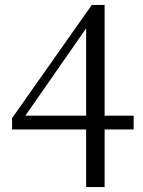

<svg xmlns="http://www.w3.org/2000/svg" viewBox="-20 -760 579 780"><path d="M330 0V-234H29V-280L353 -740H405V-290H523V-234H405V0ZM83 -290H330V-645Z"/></svg>

Font: Cactus Classical Serif
Style: Regular
Weight: 400
Designer: Henry Chan (via Glyphwiki)、田海東、宇文滿月
Foundry: Moonlit Owen
Version: Version 1.000